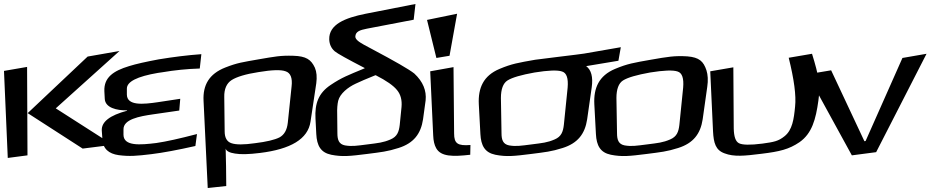

<svg xmlns="http://www.w3.org/2000/svg" viewBox="-67 -759 4682 964"><path d="M499 -32 213 -215 533 -503 373 -475 72 -191 348 -13ZM71 21 69 -423 -47 -403 -28 34Z M553 -82V-109C552 -160 632 -175 702 -185L833 -204L838 -263L726 -246C652 -235 571 -227 570 -284V-314C570 -349 621 -375 726 -393L747 -396C811 -407 873 -413 936 -415L944 -487C874 -482 803 -473 730 -461C666 -449 616 -438 581 -427C502 -403 454 -370 457 -301L459 -263C461 -218 519 -204 571 -205V-203C484 -180 442 -147 444 -104L447 -62C449 -12 479 13 529 20C583 27 619 24 693 15C751 8 825 -6 914 -26L922 -86C834 -63 767 -48 718 -41C637 -31 554 -24 553 -82Z M1066 -13C1069 -1 1085 8 1113 12C1141 17 1182 16 1238 9C1393 -10 1479 -61 1492 -148L1521 -341C1525 -372 1523 -398 1514 -419C1495 -460 1470 -477 1406 -479C1341 -481 1313 -475 1231 -461C1152 -447 1125 -444 1064 -420C983 -388 951 -332 955 -253L976 185L1069 175L1068 76C1068 60 1066 4 1066 -13ZM1378 -143C1374 -106 1360 -82 1336 -69C1312 -57 1271 -47 1213 -40C1157 -32 1118 -32 1095 -40C1073 -47 1061 -67 1061 -99L1059 -272C1058 -312 1071 -341 1096 -357C1121 -373 1166 -387 1231 -397C1297 -408 1343 -410 1367 -401C1392 -393 1402 -367 1397 -325Z M1775 -615 2010 -660 2019 -739 1769 -690C1664 -669 1584 -636 1586 -561C1587 -537 1596 -517 1613 -502C1627 -490 1678 -462 1765 -417L1759 -414C1682 -382 1649 -370 1594 -333C1532 -292 1513 -239 1517 -164L1521 -86C1524 -28 1543 7 1596 18C1652 29 1689 25 1776 14C1846 5 1878 2 1934 -16C2010 -40 2046 -87 2057 -160L2070 -255C2075 -304 2057 -349 2013 -390C1985 -412 1915 -452 1802 -512C1769 -529 1746 -542 1735 -550C1723 -559 1717 -567 1717 -575C1718 -601 1740 -608 1775 -615ZM1940 -132C1936 -97 1927 -73 1894 -59C1857 -43 1833 -41 1778 -34C1723 -27 1700 -23 1665 -29C1635 -35 1627 -56 1627 -90L1626 -184C1625 -213 1627 -236 1631 -253C1640 -289 1680 -321 1719 -339C1740 -349 1772 -363 1817 -381H1820C1873 -354 1909 -329 1927 -306C1945 -284 1952 -256 1949 -222Z M2213 -89 2210 -422 2093 -401 2108 -79C2109 -52 2114 -31 2123 -15C2147 28 2207 28 2294 18L2295 -31C2231 -26 2213 -38 2213 -89ZM2190 -479 2228 -690 2077 -659 2124 -468Z M2620 -459C2535 -444 2503 -439 2441 -413C2360 -379 2333 -317 2337 -236L2345 -86C2348 -28 2367 7 2420 18C2476 29 2513 25 2600 14C2670 5 2702 2 2758 -16C2834 -40 2870 -87 2881 -160L2904 -321C2911 -372 2902 -408 2876 -427L3038 -454L3050 -522L2866 -490C2843 -486 2644 -463 2620 -459ZM2764 -132C2760 -97 2751 -73 2718 -59C2681 -43 2657 -41 2602 -34C2547 -27 2524 -23 2489 -29C2459 -35 2451 -56 2451 -90L2448 -267C2448 -311 2459 -341 2481 -355C2505 -370 2550 -383 2617 -395C2685 -406 2732 -408 2755 -400C2778 -393 2787 -366 2783 -319Z M3484 -323C3489 -356 3487 -384 3480 -406C3465 -451 3444 -471 3384 -476C3320 -480 3286 -474 3200 -459C3115 -444 3083 -439 3021 -413C2940 -379 2913 -317 2917 -236L2925 -86C2928 -28 2947 7 3000 18C3056 29 3093 25 3180 14C3250 5 3282 2 3338 -16C3414 -40 3450 -87 3461 -160ZM3344 -132C3340 -97 3331 -73 3298 -59C3261 -43 3237 -41 3182 -34C3127 -27 3104 -23 3069 -29C3039 -35 3031 -56 3031 -90L3028 -267C3028 -311 3039 -341 3061 -355C3085 -370 3130 -383 3197 -395C3265 -406 3312 -408 3335 -400C3358 -393 3367 -366 3363 -319Z M3757 13C3847 2 3894 -9 3947 -45C4010 -89 4029 -160 4042 -254C4048 -294 4048 -329 4043 -360C4038 -392 4027 -435 4010 -489L3893 -469C3920 -360 3931 -279 3925 -224C3919 -160 3911 -106 3872 -75C3841 -50 3819 -46 3761 -38C3699 -30 3660 -31 3643 -40C3626 -49 3618 -73 3617 -114L3615 -421L3499 -401L3513 -100C3516 -41 3526 -5 3571 11C3618 29 3670 24 3757 13Z M4585 -489 4464 -468 4279 -51 4273 -50 4106 -406 3987 -386 4210 21 4332 5Z"/></svg>

Font: Gamestation Warped
Style: Regular
Weight: 400
Designer: Jonas Hecksher
Foundry: Jonas Hecksher, Playtypeª, e-types AS
Version: Version 1.003